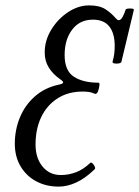

<svg xmlns="http://www.w3.org/2000/svg" viewBox="-20 -682 517 713"><path d="M198 11Q151 11 114 -9Q77 -29 56 -65Q35 -101 35 -148Q35 -200 54 -246Q73 -292 110 -324.5Q147 -357 200 -368Q214 -371 214.5 -375.5Q215 -380 203 -388Q176 -407 161 -431.5Q146 -456 146 -487Q146 -532 170.5 -572Q195 -612 233 -637Q271 -662 311 -662Q349 -662 371 -648Q393 -634 410 -614Q416 -607 421 -607Q429 -607 436 -620.5Q443 -634 446 -645Q447 -649 455 -650Q463 -651 470.5 -650Q478 -649 477 -645L431 -453Q430 -448 421 -446.5Q412 -445 404.5 -446.5Q397 -448 398 -453Q403 -470 404.5 -484.5Q406 -499 406 -511Q406 -558 386 -583.5Q366 -609 325 -609Q276 -609 248 -572Q220 -535 220 -478Q220 -419 254.5 -397Q289 -375 344 -375Q349 -375 349.5 -370.5Q350 -366 347 -353Q342 -330 331 -334Q321 -339 310 -340.5Q299 -342 287 -342Q233 -342 193.5 -316.5Q154 -291 133 -247Q112 -203 112 -145Q112 -95 138 -63.5Q164 -32 206 -32Q235 -32 262.5 -42.5Q290 -53 315 -77Q319 -80 324 -75Q329 -70 332 -63Q335 -56 331 -53Q297 -20 263.5 -4.5Q230 11 198 11Z"/></svg>

Font: Junicode Two Beta Condensed
Style: Italic
Weight: 400
Width: 3
Italic angle: -9°
Version: Version 1.053; ttfautohint (v1.8.4)